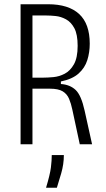

<svg xmlns="http://www.w3.org/2000/svg" viewBox="-20 -680 500 905"><path d="M77 0V-660H207Q303 -660 353 -614Q403 -568 403 -474Q403 -433 391.5 -396.5Q380 -360 350.5 -333.5Q321 -307 267 -296V-284Q310 -281 336.5 -256Q363 -231 379 -158L414 0H356L321 -163Q315 -192 305.5 -214.5Q296 -237 275.5 -249.5Q255 -262 215 -262H133V0ZM133 -314H184Q204 -314 231.5 -316.5Q259 -319 285 -332.5Q311 -346 328.5 -377Q346 -408 346 -464Q346 -518 330.5 -547Q315 -576 291 -589Q267 -602 242 -604.5Q217 -607 198 -607H133ZM197 205Q216 142 220 109Q224 76 224 51H281Q281 94 268.5 137Q256 180 248 205Z"/></svg>

Font: Bricolage Grotesque 10pt Condensed ExtraLight
Style: Regular
Weight: 200
Width: 3
Designer: Mathieu Triay
Foundry: Atelier Triay
Version: Version 1.000; ttfautohint (v1.8.4.7-5d5b);gftools[0.9.32]